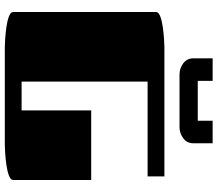

<svg xmlns="http://www.w3.org/2000/svg" viewBox="-73 -833 906 800"><g transform="rotate(90 380.0 -433.0)"><path d="M715 -665V-595H320V-70H440V-360H730V-35Q730 -24 711 -17Q692 -10 666 -6.5Q640 -3 617 -1.5Q594 0 585 0H175Q166 0 143 -1.5Q120 -3 94 -6.5Q68 -10 49 -17Q30 -24 30 -35V-630Q30 -641 49 -648Q68 -655 94 -658.5Q120 -662 143 -663.5Q166 -665 175 -665ZM223 -866H317V-804H483V-866H577V-786Q577 -759 556 -743.5Q535 -728 510 -728H290Q265 -728 244 -743.5Q223 -759 223 -786Z"/></g></svg>

Font: Gajraj One
Style: Regular
Weight: 400
Designer: Saurabh Sharma
Foundry: Saurabh Sharma
Version: Version 1.000